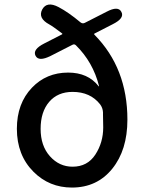

<svg xmlns="http://www.w3.org/2000/svg" viewBox="-20 -832 658 865"><path d="M304 13Q202 13 131 -58Q56 -133 56 -252Q56 -366 124 -437Q189 -505 287 -505Q376 -505 424 -444Q427 -440 426 -445Q399 -552 322 -628Q315 -635 306 -630L208 -580Q154 -553 140 -581Q126 -609 179 -636L259 -677Q263 -679 259 -682Q217 -714 202 -722Q150 -750 170 -789Q191 -828 244 -800Q288 -777 343 -731Q352 -724 362 -729L460 -779Q513 -807 527 -778Q542 -750 488 -723L406 -681Q402 -679 406 -675Q554 -525 554 -293Q554 -156 485.5 -71.5Q417 13 304 13ZM307 -81Q374 -81 409.5 -135.5Q445 -190 445 -258Q445 -287 444 -316V-326Q443 -346 431 -362Q387 -418 307 -418Q240 -418 201.5 -373Q163 -328 163 -251.5Q163 -175 205 -128Q247 -81 307 -81Z"/></svg>

Font: Resource Han Rounded CN Medium
Style: Regular
Weight: 500
Designer: Cyano Hao (round all glyphs); Ryoko NISHIZUKA 西塚涼子 (kana, bopomofo & ideographs); Paul D. Hunt (Latin, Greek & Cyrillic)
Foundry: Cyano Hao
Version: 0.990